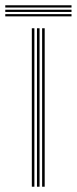

<svg xmlns="http://www.w3.org/2000/svg" viewBox="-60 -707 291 727"><path d="M99.5 0V-600H109.2V0ZM60.5 0V-600H70.2V0ZM80 0V-600H89.8V0ZM-40 -678.5V-687H210.8V-678.5ZM-40 -645V-653.5H210.8V-645ZM-40 -661.8V-670.2H210.8V-661.8Z"/></svg>

Font: Big Shoulders Inline Text Thin ExtraLight
Style: Regular
Weight: 250
Version: Version 2.002